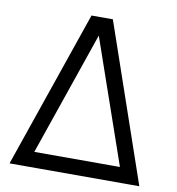

<svg xmlns="http://www.w3.org/2000/svg" viewBox="-81 -793 796 865"><g transform="rotate(10 317.0 -360.0)"><path d="M75 0V-70.3H559.3V0ZM268 -720H365.7L613.7 0H537L316 -636.7L96.7 0H20Z"/></g></svg>

Font: Vela Sans GX ExtLt
Style: Regular
Weight: 200
Designer: Principal design: Mikhail Sharanda - project Manrope.
Design modification: Ravid Balaliev
Foundry: Mikhail Sharanda
Version: Version 1.001